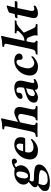

<svg xmlns="http://www.w3.org/2000/svg" viewBox="1316 -2070 976 3680"><g transform="rotate(-90 1804.0 -230.0)"><path d="M351.1 -288.1Q372.1 -403.3 309.1 -405.8Q261.7 -405.8 240.7 -341.8Q235.4 -325.2 231 -305.2Q206.1 -181.6 274.4 -180.2Q316.9 -180.2 338.9 -242.7Q345.7 -263.2 351.1 -288.1ZM169.9 24.9Q140.6 24.4 127 19Q111.3 40.5 99.6 96.2Q88.9 147.5 128.4 177.2Q153.8 195.8 189.5 195.8Q274.9 195.3 313.5 176.3Q360.8 152.3 379.4 93.8Q381.3 86.9 382.8 81.1Q394 27.3 192.9 24.9Q182.1 24.9 169.9 24.9ZM550.8 -394Q522.5 -394 512.7 -420.4Q511.2 -424.8 510.7 -428.2Q505.9 -439.5 494.6 -439.9Q479 -439.9 445.8 -418.5Q439.9 -414.6 437.5 -412.1Q487.8 -360.4 473.6 -291Q459.5 -228 402.3 -185.1Q343.8 -142.6 261.2 -142.1Q210.4 -142.6 189.9 -152.8Q188 -149.9 183.6 -143.6Q169.4 -122.6 166.5 -110.8Q163.1 -70.3 202.6 -68.8Q377 -68.8 442.4 -44.4Q453.1 -40 458.5 -36.1Q498.5 -4.9 490.2 50.3Q489.7 53.2 489.3 55.2Q472.2 135.7 358.9 190.4Q259.8 237.8 152.3 237.8Q46.9 237.3 6.3 205.1Q-25.9 178.7 -12.2 109.4Q-11.7 107.4 -11.7 106Q-7.8 86.9 43 43.9Q71.8 19.5 96.7 5.9Q70.3 -4.4 61.5 -22Q53.2 -42.5 58.6 -67.9Q63.5 -91.3 137.2 -150.9Q148.9 -160.2 158.7 -167.5Q108.4 -198.7 106 -263.7Q105.5 -280.3 108.9 -295.9Q125 -367.7 201.7 -412.1Q258.3 -443.8 326.2 -443.8Q388.7 -443.4 407.7 -432.1Q465.8 -475.6 526.9 -488.3Q540.5 -490.7 551.3 -491.2Q589.4 -491.2 602.5 -461.4Q606.4 -451.2 605 -442.9Q593.3 -394.5 550.8 -394Z M744.6 -274.9H880.4Q882.8 -277.8 887.2 -295.9Q904.8 -379.4 862.3 -398.4Q854 -401.9 845.7 -401.9Q821.3 -401.9 793 -376.5Q788.1 -371.6 784.2 -368.2Q760.7 -339.8 744.6 -274.9ZM967.8 -128.9Q981 -128.9 976.6 -102.1Q976.1 -99.6 976.1 -98.1Q878.4 9.3 766.1 9.8Q668 9.3 623.5 -40Q574.2 -95.2 591.8 -190.4Q592.8 -194.8 593.3 -198.2Q619.1 -320.3 720.7 -392.6Q792.5 -443.8 865.7 -443.8Q1033.7 -443.8 1011.7 -287.6Q1010.3 -276.4 1007.8 -266.1Q999.5 -236.3 972.2 -234.9H731.9Q731.4 -232.4 730.5 -228.5Q728.5 -222.2 727.5 -219.2Q699.7 -88.4 804.7 -77.1Q813.5 -76.2 823.2 -76.2Q905.3 -76.7 967.8 -128.9Z M1553.2 -127.9Q1538.6 -59.1 1557.6 -43.9Q1570.8 -34.2 1609.9 -32.2Q1616.7 -23.9 1607.4 -4.4Q1605 0 1602.5 2Q1516.6 0 1460.9 0Q1421.4 0 1338.4 2Q1331.5 -6.3 1341.3 -25.4Q1343.8 -29.8 1345.7 -32.2Q1383.8 -35.2 1398.4 -56.2Q1412.1 -77.6 1423.3 -127.9L1459 -294.9Q1471.2 -368.2 1399.9 -370.1Q1366.2 -369.1 1298.3 -331.5L1254.9 -127Q1239.3 -54.2 1259.3 -40Q1269.5 -33.7 1292 -32.2Q1298.8 -23.9 1289.1 -4.4Q1286.6 0 1284.7 2Q1198.2 0 1163.1 0Q1104.5 0 1020.5 2Q1013.7 -6.3 1023.4 -25.4Q1025.9 -29.8 1027.8 -32.2Q1080.1 -34.7 1096.7 -53.2Q1113.3 -72.8 1125 -127L1218.3 -564.9Q1229.5 -616.7 1219.7 -627.4Q1210.4 -636.2 1166 -640.1Q1162.1 -654.3 1169.9 -671.9Q1294.9 -677.2 1363.3 -698.2Q1377.4 -696.3 1376.5 -685.1Q1376 -683.1 1352.1 -583L1307.1 -371.6Q1437 -443.4 1487.3 -443.8Q1619.6 -443.8 1586.9 -286.1Q1586.4 -284.7 1586.4 -284.2Z M1922.4 -48.3 1916 -47.9Q1849.6 -2.9 1797.9 8.3Q1789.1 10.3 1783.7 9.8Q1676.8 9.8 1677.2 -65.9Q1677.7 -80.1 1680.7 -95.2Q1694.3 -160.2 1779.3 -197.8Q1816.4 -214.4 1889.6 -235.8L1961.4 -256.8Q1988.3 -382.3 1939.9 -398.4Q1930.2 -401.9 1915 -401.9Q1876 -401.4 1868.2 -379.4Q1866.2 -373.5 1863.8 -339.8Q1863.3 -335 1862.8 -332Q1856.9 -304.7 1821.3 -291.5Q1805.7 -286.1 1790.5 -285.6Q1740.2 -287.1 1749.5 -336.4Q1760.7 -389.2 1851.6 -422.9Q1907.7 -443.8 1958 -443.8Q2127.9 -443.8 2092.8 -273.4Q2092.3 -271.5 2092.3 -271L2059.6 -127Q2046.9 -68.4 2064 -61.5Q2068.4 -60.1 2073.2 -60.1Q2097.7 -60.5 2118.7 -74.2Q2132.8 -58.1 2130.4 -45.9Q2058.6 9.8 1987.8 9.8Q1921.9 9.8 1921.9 -44.9Q1922.4 -46.9 1922.4 -48.3ZM1953.1 -217.8 1897.5 -201.2Q1828.1 -180.2 1811.5 -137.2Q1807.6 -126.5 1804.2 -109.9Q1793 -56.2 1839.4 -50.8Q1844.2 -50.3 1849.1 -49.8Q1873 -50.8 1924.8 -85.9Z M2563 -86.9Q2502.4 -20 2421.9 2.9Q2396.5 9.8 2375.5 9.8Q2278.8 9.8 2235.4 -36.6Q2232.4 -39.6 2230.5 -42Q2181.6 -101.1 2202.1 -201.2Q2228.5 -324.2 2327.6 -394.5Q2398.4 -443.8 2476.1 -443.8Q2574.2 -443.8 2607.4 -389.2Q2621.6 -364.7 2616.7 -339.8Q2608.9 -302.2 2573.2 -288.6Q2561.5 -284.2 2549.8 -284.2Q2511.2 -284.2 2500.5 -312.5Q2497.1 -321.8 2498 -331.1Q2504.9 -389.6 2470.7 -400.4Q2464.4 -401.9 2458 -401.9Q2375 -399.9 2339.8 -235.8Q2318.4 -133.8 2372.6 -85.9Q2401.4 -61.5 2441.4 -61Q2483.9 -62 2556.6 -118.2Q2568.8 -116.7 2563 -86.9Z M2705.1 -127 2798.3 -564.9Q2809.6 -616.7 2799.8 -627.4Q2790.5 -636.2 2746.1 -640.1Q2742.2 -654.3 2750 -671.9Q2875 -677.2 2943.4 -698.2Q2957.5 -696.3 2956.5 -685.1Q2956.1 -683.1 2932.1 -583L2860.8 -249Q2901.4 -249 2946.3 -271.5Q2952.6 -274.9 2956.1 -277.3Q2986.3 -299.8 3035.2 -349.1Q3065.4 -379.4 3045.9 -395.5Q3040.5 -398.9 3035.2 -399.9L3014.6 -401.9Q3003.4 -402.8 3003.4 -409.2Q3003.4 -411.1 3003.9 -412.1L3008.3 -434.1L3013.7 -436Q3014.6 -436 3135.3 -434.1L3251 -436L3253.4 -434.1L3248.5 -412.1Q3246.6 -403.3 3240.7 -402.3Q3238.3 -401.9 3236.3 -401.9L3206.1 -399.9Q3177.7 -397.9 3125 -357.4Q3120.1 -354 3116.7 -351.1L3024.4 -269Q3017.6 -260.7 3022.9 -249L3102.5 -78.1Q3117.2 -44.4 3143.6 -36.1Q3147 -35.2 3149.4 -35.2L3177.7 -32.2Q3184.1 -29.8 3184.6 -25.9L3179.2 0L3175.8 2Q3174.8 2 3066.9 0L2962.9 2L2960.9 0L2966.8 -25.9Q2970.2 -44.9 2961.9 -78.1Q2952.6 -114.7 2917.5 -189.5V-189.9Q2907.2 -208.5 2852.5 -209L2835 -127Q2818.8 -50.3 2841.3 -37.6Q2849.1 -33.7 2861.8 -32.2Q2868.7 -23.9 2859.4 -4.4Q2856.9 0 2854.5 2Q2806.2 0 2743.2 0Q2684.6 0 2600.6 2Q2593.8 -6.3 2603.5 -25.4Q2606 -29.8 2607.9 -32.2Q2660.2 -34.7 2676.8 -53.2Q2693.4 -73.2 2705.1 -127Z M3346.2 -434.1H3374Q3395.5 -534.7 3409.7 -549.8Q3414.6 -554.7 3458 -568.8Q3463.9 -570.8 3467.3 -572.3Q3511.2 -589.4 3531.7 -589.8Q3538.6 -589.8 3537.6 -583Q3537.6 -581.5 3537.6 -581.1Q3537.1 -579.1 3508.3 -467.8L3500 -434.1H3617.2Q3623.5 -432.6 3624 -428.2L3617.2 -397Q3613.3 -384.8 3590.3 -383.8H3489.7Q3477.1 -325.2 3454.1 -213.9Q3440.4 -147.9 3436 -127Q3427.7 -64.5 3465.8 -60.1Q3504.4 -60.5 3525.9 -74.2Q3540 -58.1 3537.6 -45.9Q3505.4 -11.2 3436 4.4Q3411.1 9.8 3389.6 9.8Q3342.3 9.8 3314.9 -15.6Q3314 -17.1 3313 -18.1Q3289.1 -44.4 3301.3 -105Q3332.5 -252.9 3363.8 -383.8H3298.3Q3293.9 -383.8 3294.4 -387.7Q3294.9 -389.2 3294.9 -390.1L3300.8 -418.9Q3321.8 -433.6 3346.2 -434.1Z"/></g></svg>

Font: Linux Libertine Slanted O
Style: Bold Slanted
Weight: 700
Designer: Philipp H. Poll
Foundry: Philipp H. Poll
Version: Version 5.0.0